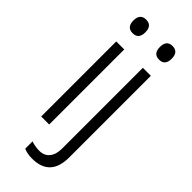

<svg xmlns="http://www.w3.org/2000/svg" viewBox="-335 -885 1138 1138"><g transform="rotate(45 234.5 -315.5)"><path d="M157 -629V0H90V-629ZM312 -630H379V54Q379 215 228 215Q188 215 158 202V141Q193 152 226 152Q266 152 289 124.5Q312 97 312 48ZM124 -846Q174 -846 174 -789Q174 -732 124 -732Q74 -732 74 -789Q74 -846 124 -846ZM346 -732Q296 -732 296 -789Q296 -846 345 -846Q395 -846 395 -789Q395 -732 346 -732Z"/></g></svg>

Font: Sinkin Sans 300 Light
Style: Regular
Weight: 300
Designer: Keith Bates
Foundry: K-Type
Version: Sinkin Sans (version 1.0)  by Keith Bates   •   © 2014   www